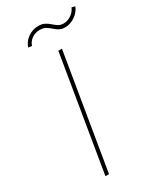

<svg xmlns="http://www.w3.org/2000/svg" viewBox="-223 -978 888 1056"><g transform="rotate(-30 221.0 -450.5)"><path d="M261.4 -727.3 140.6 0H117.9L238.6 -727.3ZM126.4 -822.4 103.7 -825.3Q114.3 -858.3 144.2 -879.4Q174 -900.6 210.2 -900.6Q234.7 -900.6 250.9 -891.7Q267 -882.8 279.7 -871.4Q292.3 -860.1 306.1 -851.2Q320 -842.3 339.5 -842.3Q364 -842.3 387.4 -857.8Q410.9 -873.2 420.5 -897.7L441.8 -892Q429 -860.1 398.8 -839.8Q368.6 -819.6 336.6 -819.6Q313.9 -819.6 298.8 -828.5Q283.7 -837.4 271.3 -848.7Q258.9 -860.1 244 -869Q229 -877.8 206 -877.8Q178.3 -877.8 156.1 -862.4Q133.9 -846.9 126.4 -822.4Z"/></g></svg>

Font: Inter UI Thin
Style: Italic
Weight: 100
Italic angle: -9.39999°
Designer: Rasmus Andersson
Foundry: rsms
Version: 3.2;8d6f07862